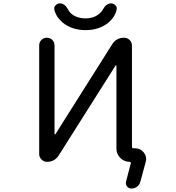

<svg xmlns="http://www.w3.org/2000/svg" viewBox="-20 -978 1040 1136"><path d="M760.7 -110.4Q760.7 -100.6 770.5 -100.6H779.3Q811.5 -100.6 831.1 -75.2Q844.7 -57.6 844.7 -37.1Q844.7 -28.3 841.8 -18.6L810.5 96.7Q805.7 115.2 791 126.5Q776.4 137.7 757.8 137.7Q741.2 137.7 731.4 125Q721.7 112.3 725.6 96.7L753.9 -11.7Q754.9 -14.6 752.4 -17.6Q750 -20.5 747.1 -20.5Q714.8 -20.5 691.9 -43.5Q668.9 -66.4 668.9 -98.6V-588.9Q668.9 -590.8 667 -591.3Q665 -591.8 664.1 -590.8L328.1 -59.6Q303.7 -20.5 257.8 -20.5Q239.3 -20.5 225.6 -34.2Q211.9 -47.9 211.9 -66.4V-709Q211.9 -728.5 225.1 -741.7Q238.3 -754.9 257.3 -754.9Q276.4 -754.9 289.6 -741.7Q302.7 -728.5 302.7 -709V-185.5Q302.7 -183.6 304.7 -183.1Q306.6 -182.6 307.6 -183.6L643.6 -715.8Q668 -754.9 714.8 -754.9Q733.4 -754.9 747.1 -741.2Q760.7 -727.5 760.7 -709ZM588.9 -921.9Q608.4 -958 636.7 -958Q652.3 -958 663.1 -946.3Q670.9 -938.5 670.9 -927.7Q670.9 -923.8 669.9 -919.9Q659.2 -876 621.1 -843.8Q566.4 -799.8 486.3 -799.8Q406.2 -799.8 351.6 -843.8Q312.5 -876 301.8 -919.9Q300.8 -923.8 300.8 -927.7Q300.8 -938.5 308.6 -946.3Q319.3 -958 335 -958Q363.3 -958 382.8 -921.9Q390.6 -905.3 406.2 -893.6Q438.5 -869.1 485.8 -869.1Q533.2 -869.1 564.5 -894.5Q580.1 -906.2 588.9 -921.9Z"/></svg>

Font: Rounded-X Mgen+ 1m regular
Style: Regular
Weight: 400
Designer: [Source Han Sans]
Ryoko NISHIZUKA  (kana & ideographs); Paul D. Hunt (Latin, Greek & Cyrillic); Wenlong ZHANG  (bopomofo
Version: Version 1.059.20150602